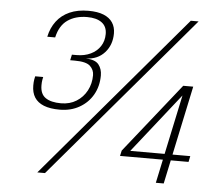

<svg xmlns="http://www.w3.org/2000/svg" viewBox="-52 -801 1005 861"><g transform="rotate(5 450.0 -371.0)"><path d="M319.5 -528Q361 -526.5 376.8 -506.8Q392.5 -487 392.5 -458Q392.5 -409.5 370.8 -371.2Q349 -333 310.2 -311Q271.5 -289 221.5 -289Q178.5 -289 150.2 -300.2Q122 -311.5 108.2 -333.2Q94.5 -355 94.5 -386.5Q94.5 -402.5 96.5 -414Q98.5 -425.5 99.5 -428.5H135.5Q134.5 -425 132.8 -415.2Q131 -405.5 131 -391Q131 -351.5 155.5 -334.8Q180 -318 225 -318Q264.5 -318 294.2 -336.5Q324 -355 340.8 -386.5Q357.5 -418 357.5 -456Q357.5 -480 339.5 -497Q321.5 -514 270.5 -514H249.5L255 -539.5H276Q312 -539.5 339.5 -552.8Q367 -566 382.5 -589.8Q398 -613.5 398 -645Q398 -679 374.5 -696.2Q351 -713.5 309 -713.5Q256.5 -713.5 221 -688.8Q185.5 -664 173.5 -610H138Q146.5 -650.5 169 -680.2Q191.5 -710 227.5 -726Q263.5 -742 312 -742Q353.5 -742 380.5 -731Q407.5 -720 421 -699.5Q434.5 -679 434.5 -651Q434.5 -599 403.2 -564.2Q372 -529.5 319.5 -528ZM146.5 0 773 -737.5H808L181 0ZM680 0 702.5 -106H509.5L515 -130.5L764.5 -444H809.5L743.5 -132.5H823.5L818 -106H738L715.5 0ZM541.5 -117.5 532.5 -132.5H708L768.5 -417L776.5 -415Z"/></g></svg>

Font: Epilogue ExtraLight
Style: Italic
Weight: 250
Italic angle: -12°
Designer: Tyler Finck
Foundry: Etcetera Type Co
Version: Version 2.112